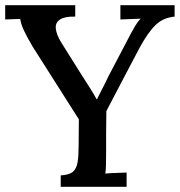

<svg xmlns="http://www.w3.org/2000/svg" viewBox="-23 -720 693 740"><path d="M211 0V-44Q244 -46 258 -58Q272 -70 276 -94.5Q280 -119 280 -155L281 -260L103 -540Q82 -575 69.5 -602Q57 -629 55 -647Q39 -646 25 -646Q11 -646 -3 -645V-700H267V-656Q227 -657 208.5 -645Q190 -633 192 -610.5Q194 -588 212 -558L291 -432Q299 -420 309 -404Q319 -388 329.5 -371.5Q340 -355 349 -338H351Q360 -357 371.5 -378.5Q383 -400 395 -426L469 -567Q474 -577 482 -592Q490 -607 499.5 -622.5Q509 -638 519 -648Q501 -647 479.5 -646.5Q458 -646 441 -645V-700H650V-656Q606 -652 576.5 -623.5Q547 -595 514 -534Q481 -471 449 -410.5Q417 -350 387 -292Q387 -276 386.5 -251Q386 -226 386 -201Q386 -176 386 -157.5Q386 -139 386 -134Q386 -107 385.5 -85.5Q385 -64 383 -51Q403 -53 425.5 -53.5Q448 -54 465 -55V0Z"/></svg>

Font: Lora Medium
Style: Regular
Weight: 500
Designer: Olga Karpushina, Alexei Vanyashin (Cyrillic)
Foundry: Cyreal
Version: Version 3.004